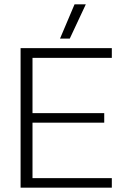

<svg xmlns="http://www.w3.org/2000/svg" viewBox="-20 -866 581 886"><path d="M257 -688 324 -846H376L302 -688ZM75 0V-644H496V-599H130V-344H461V-300H130V-44H496V0Z"/></svg>

Font: Kanit ExtraLight
Style: Regular
Weight: 275
Designer: Katatrad Team
Foundry: CadsonDemak
Version: Version 2.000; ttfautohint (v1.8.3)